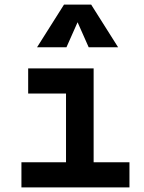

<svg xmlns="http://www.w3.org/2000/svg" viewBox="-20 -815 626 835"><path d="M73.2 0H543V-109.4H387.2V-517.6H102.5V-408.2H267.1V-109.4H73.2ZM141.1 -609.4H269L317.4 -718.3L365.7 -609.4H493.7L376.5 -794.9H258.3Z"/></svg>

Font: Cascadia Mono SemiBold
Style: Regular
Weight: 600
Monospace: yes
Designer: Aaron Bell
Foundry: Saja Typeworks
Version: Version 2404.023